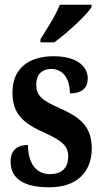

<svg xmlns="http://www.w3.org/2000/svg" viewBox="-20 -786 435 816"><path d="M152 -619V-606H211C265 -646 348 -721 369 -756V-766H234C218 -721 179 -664 152 -619ZM190 10C307 10 370 -55 370 -156C370 -250 318 -289 232 -327C157 -360 134 -380 134 -427C134 -468 158 -493 197 -493C244 -493 277 -457 277 -389C328 -389 353 -412 353 -453C353 -501 310 -547 208 -547C103 -547 33 -496 33 -393C33 -301 78 -262 175 -219C242 -188 270 -166 270 -122C270 -76 247 -46 192 -46C135 -46 99 -90 99 -170C59 -170 25 -152 25 -100C25 -33 71 10 190 10Z"/></svg>

Font: Noto Serif Myanmar ExtraCondensed
Style: Bold
Weight: 700
Width: 2
Designer: Ben Mitchell and the Monotype Design Team
Foundry: Monotype Imaging Inc.
Version: Version 2.106